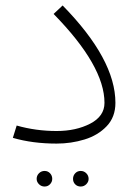

<svg xmlns="http://www.w3.org/2000/svg" viewBox="-20 -512 498 702"><path d="M27 -8 41 -53Q111 -33 187 -33Q258 -33 310 -60Q362 -87 362 -136Q362 -271 176 -461L209 -492Q402 -295 402 -136Q402 -84 370 -50.5Q338 -17 289 -2Q240 13 187 13Q99 13 27 -8ZM114 142Q114 130 122.5 121.5Q131 113 143 113Q155 113 163 121.5Q171 130 171 142Q171 153 163 161.5Q155 170 143 170Q131 170 122.5 161.5Q114 153 114 142ZM247 142Q247 130 255 121.5Q263 113 275 113Q287 113 295.5 121.5Q304 130 304 142Q304 153 295.5 161.5Q287 170 275 170Q263 170 255 162Q247 154 247 142Z"/></svg>

Font: FiraGO ExtraLight
Style: Regular
Weight: 200
Designer: bBox Type
Foundry: bBox Type GmbH
Version: Version 1.001